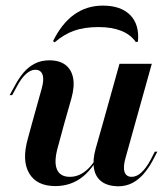

<svg xmlns="http://www.w3.org/2000/svg" viewBox="-20 -639 584 671"><path d="M204.8 -208.1 183.1 -128.2Q167.7 -75 178.6 -48Q189.5 -21 224.2 -21Q258.1 -21 286.7 -48Q315.3 -75 340.3 -132.3L342.7 -126.6Q311.3 -55.6 270.2 -22.2Q229 11.3 173.4 11.3Q108.1 11.3 81.9 -33.5Q55.6 -78.2 77.4 -154.8L91.9 -208.1ZM91.9 -208.1 125.8 -329.8Q134.7 -361.3 128.6 -378.2Q122.6 -395.2 103.2 -395.2Q87.1 -395.2 70.6 -380.2Q54 -365.3 37.9 -334.7L22.6 -306.5H13.7L32.3 -340.3Q46 -366.1 62.9 -385.9Q79.8 -405.6 102 -416.9Q124.2 -428.2 152.4 -428.2Q187.9 -428.2 208.9 -412.1Q229.8 -396 235.5 -366.5Q241.1 -337.1 229.8 -296L204.8 -208.1ZM339.5 -208.1 397.6 -416.1H510.5L452.4 -208.1ZM418.5 -86.3Q409.7 -55.6 415.3 -38.3Q421 -21 440.3 -21Q457.3 -21 473.8 -35.9Q490.3 -50.8 506.5 -80.6L521 -108.9H529.8L512.1 -75Q498.4 -50 481 -30.2Q463.7 -10.5 441.9 0.8Q420.2 12.1 391.9 12.1Q356.5 11.3 335.1 -4.4Q313.7 -20.2 308.5 -50Q303.2 -79.8 314.5 -120.2L339.5 -208.1H452.4ZM339.5 -619.4Q402.4 -619.4 435.1 -586.3Q467.7 -553.2 462.1 -493.5L454.8 -491.9Q436.3 -518.5 403.2 -531.5Q370.2 -544.4 324.2 -544.4Q275 -544.4 239.5 -531.9Q204 -519.4 171 -491.1L165.3 -495.2Q196 -557.3 239.5 -588.3Q283.1 -619.4 339.5 -619.4Z"/></svg>

Font: Playfair 144pt
Style: Bold Italic
Weight: 700
Italic angle: -15.6°
Designer: Claus Eggers Sørensen
Foundry: Claus Eggers Sørensen
Version: Version 2.203